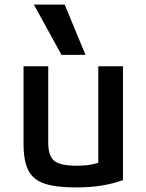

<svg xmlns="http://www.w3.org/2000/svg" viewBox="-20 -810 640 840"><path d="M311 10Q224 10 174 -7Q124 -24 103.5 -65.5Q83 -107 83 -180V-520H191V-186Q191 -128 217 -106.5Q243 -85 316 -85Q342 -85 363.5 -87.5Q385 -90 410 -98V-520H518V-22Q474 -6 424 2Q374 10 311 10ZM249 -570 128 -790H263L354 -570Z"/></svg>

Font: M PLUS Code Latin 60 Medium
Style: Regular
Weight: 500
Width: 7
Monospace: yes
Designer: Coji Morishita
Foundry: UNDERFOREST DESIGN
Version: Version 1.005; ttfautohint (v1.8.3)